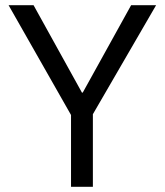

<svg xmlns="http://www.w3.org/2000/svg" viewBox="-20 -718 633 738"><path d="M253 0V-276L13 -698H109L295 -362H298L484 -698H580L337 -279V0Z"/></svg>

Font: IBMPlexSans
Style: Regular
Weight: 400
Designer: Mike Abbink, Paul van der Laan, Pieter van Rosmalen
Foundry: Bold Monday
Version: Version 3.1